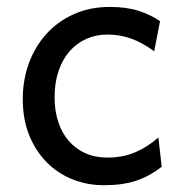

<svg xmlns="http://www.w3.org/2000/svg" viewBox="-20 -528 538 560"><path d="M451.7 -41.5Q433.1 -27.3 414.8 -17.3Q396.5 -7.3 376.5 -0.7Q356.4 5.9 333.5 9Q310.5 12.2 283.2 12.2Q233.9 12.2 190.9 -5.1Q147.9 -22.5 115.7 -55.2Q83.5 -87.9 64.9 -134.3Q46.4 -180.7 46.4 -239.3Q46.4 -294.4 64.2 -343.3Q82 -392.1 115 -428.7Q147.9 -465.3 195.1 -486.6Q242.2 -507.8 300.3 -507.8Q349.1 -507.8 384.5 -496.3Q419.9 -484.9 446.8 -466.3L429.7 -378.4Q396.5 -402.8 363.8 -415Q331.1 -427.2 293 -427.2Q260.3 -427.2 232.2 -414.8Q204.1 -402.3 183.3 -378.9Q162.6 -355.5 150.9 -321.3Q139.2 -287.1 139.2 -244.1Q139.2 -204.6 149.9 -172.4Q160.6 -140.1 180.7 -116.9Q200.7 -93.8 229 -81.1Q257.3 -68.4 293 -68.4Q337.4 -68.4 373.5 -83.5Q409.7 -98.6 441.9 -127Z"/></svg>

Font: Andika Afr
Style: Regular
Weight: 400
Designer: Victor Gaultney, Annie Olsen, Julie Remington, Don Collingsworth, Eric Hays, Becca Hirsbrunner
Foundry: SIL International
Version: Version 5.000